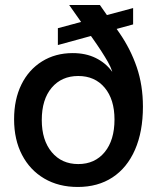

<svg xmlns="http://www.w3.org/2000/svg" viewBox="-20 -731 631 763"><path d="M289 12Q213 12 156 -21.5Q99 -55 67.5 -115.5Q36 -176 36 -257Q36 -336 65 -395Q94 -454 147 -487Q200 -520 269 -520Q321 -520 360.5 -500.5Q400 -481 425 -447H426Q420 -465 409 -484.5Q398 -504 382.5 -528Q367 -552 345 -583L255 -711H377L454 -601Q499 -536 523.5 -464Q548 -392 548 -307Q548 -208 516.5 -136Q485 -64 427 -26Q369 12 289 12ZM291 -79Q357 -79 396 -126.5Q435 -174 435 -256Q435 -336 396 -382.5Q357 -429 291 -429Q225 -429 185.5 -382.5Q146 -336 146 -254Q146 -174 185.5 -126.5Q225 -79 291 -79ZM210 -552V-619L509 -699V-634Z"/></svg>

Font: TikTok Sans 24pt Medium
Style: Regular
Weight: 500
Version: Version 4.000